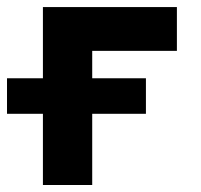

<svg xmlns="http://www.w3.org/2000/svg" viewBox="-20 -528 573 548"><path d="M396.5 -203.1V-304.7H0Q0 -293.5 0 -273.7Q0 -253.9 0 -234.1Q0 -214.4 0 -203.1ZM102.5 0H243.2V-382.8H484.9V-507.8H102.5Z"/></svg>

Font: Giphurs SC
Style: Regular
Weight: 400
Version: Version 0.920